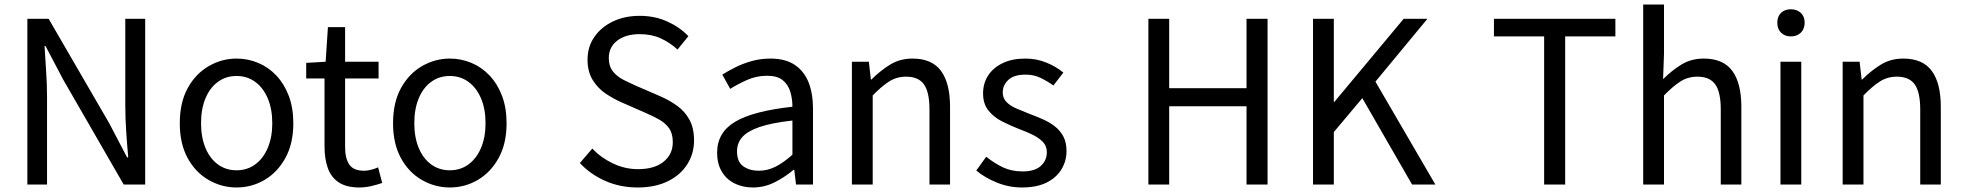

<svg xmlns="http://www.w3.org/2000/svg" viewBox="-20 -816 8686 849"><path d="M101 0V-733H195L463 -271L542 -120H547Q542 -175 538 -235Q534 -295 534 -352V-733H622V0H527L260 -463L181 -613H177Q180 -558 184 -500.5Q188 -443 188 -385V0Z M1026 13Q960 13 902 -20.5Q844 -54 809.5 -117.5Q775 -181 775 -271Q775 -362 809.5 -425.5Q844 -489 902 -523Q960 -557 1026 -557Q1076 -557 1121.5 -538Q1167 -519 1202 -482Q1237 -445 1257 -392Q1277 -339 1277 -271Q1277 -181 1242 -117.5Q1207 -54 1150 -20.5Q1093 13 1026 13ZM1026 -63Q1073 -63 1108.5 -89Q1144 -115 1164 -162Q1184 -209 1184 -271Q1184 -334 1164 -381Q1144 -428 1108.5 -454Q1073 -480 1026 -480Q979 -480 943.5 -454Q908 -428 888.5 -381Q869 -334 869 -271Q869 -209 888.5 -162Q908 -115 943.5 -89Q979 -63 1026 -63Z M1569 13Q1512 13 1478 -9.5Q1444 -32 1429.5 -73Q1415 -114 1415 -168V-469H1334V-538L1420 -543L1430 -696H1506V-543H1654V-469H1506V-165Q1506 -116 1524.5 -88.5Q1543 -61 1590 -61Q1605 -61 1622 -65.5Q1639 -70 1652 -76L1670 -7Q1647 1 1621 7Q1595 13 1569 13Z M1969 13Q1903 13 1845 -20.5Q1787 -54 1752.5 -117.5Q1718 -181 1718 -271Q1718 -362 1752.5 -425.5Q1787 -489 1845 -523Q1903 -557 1969 -557Q2019 -557 2064.5 -538Q2110 -519 2145 -482Q2180 -445 2200 -392Q2220 -339 2220 -271Q2220 -181 2185 -117.5Q2150 -54 2093 -20.5Q2036 13 1969 13ZM1969 -63Q2016 -63 2051.5 -89Q2087 -115 2107 -162Q2127 -209 2127 -271Q2127 -334 2107 -381Q2087 -428 2051.5 -454Q2016 -480 1969 -480Q1922 -480 1886.5 -454Q1851 -428 1831.5 -381Q1812 -334 1812 -271Q1812 -209 1831.5 -162Q1851 -115 1886.5 -89Q1922 -63 1969 -63Z M2800 13Q2722 13 2656.5 -16Q2591 -45 2544 -95L2599 -159Q2638 -118 2691 -93Q2744 -68 2801 -68Q2874 -68 2914.5 -101Q2955 -134 2955 -187Q2955 -226 2938.5 -249Q2922 -272 2894.5 -287.5Q2867 -303 2832 -318L2727 -364Q2693 -379 2658.5 -402Q2624 -425 2601 -462Q2578 -499 2578 -552Q2578 -609 2608 -652.5Q2638 -696 2690 -721Q2742 -746 2809 -746Q2875 -746 2930.5 -721Q2986 -696 3024 -656L2976 -597Q2942 -628 2901.5 -646.5Q2861 -665 2809 -665Q2747 -665 2709.5 -636.5Q2672 -608 2672 -559Q2672 -523 2690.5 -500Q2709 -477 2737 -463Q2765 -449 2794 -436L2898 -391Q2940 -373 2974.5 -348Q3009 -323 3029 -286Q3049 -249 3049 -195Q3049 -137 3019 -89.5Q2989 -42 2933 -14.5Q2877 13 2800 13Z M3309 13Q3264 13 3228 -5Q3192 -23 3171.5 -57.5Q3151 -92 3151 -141Q3151 -230 3230.5 -277.5Q3310 -325 3484 -344Q3484 -379 3474.5 -410.5Q3465 -442 3441 -461.5Q3417 -481 3372 -481Q3325 -481 3283.5 -462.5Q3242 -444 3209 -423L3174 -486Q3199 -502 3232 -518.5Q3265 -535 3304 -546Q3343 -557 3387 -557Q3453 -557 3494.5 -529Q3536 -501 3555.5 -451.5Q3575 -402 3575 -334V0H3500L3492 -65H3489Q3451 -33 3405.5 -10Q3360 13 3309 13ZM3335 -61Q3374 -61 3409.5 -79Q3445 -97 3484 -132V-283Q3393 -273 3339 -254.5Q3285 -236 3262 -209.5Q3239 -183 3239 -147Q3239 -100 3267 -80.5Q3295 -61 3335 -61Z M3747 0V-543H3822L3831 -464H3833Q3872 -503 3915.5 -530Q3959 -557 4015 -557Q4101 -557 4141 -502.5Q4181 -448 4181 -344V0H4090V-332Q4090 -409 4065.5 -443Q4041 -477 3987 -477Q3945 -477 3912 -456Q3879 -435 3839 -394V0Z M4499 13Q4442 13 4388.5 -8.5Q4335 -30 4297 -62L4341 -123Q4377 -94 4415 -76Q4453 -58 4502 -58Q4556 -58 4582.5 -82.5Q4609 -107 4609 -143Q4609 -171 4590.5 -189.5Q4572 -208 4543.5 -221.5Q4515 -235 4485 -246Q4447 -261 4410.5 -279.5Q4374 -298 4350.5 -327.5Q4327 -357 4327 -403Q4327 -447 4349 -481.5Q4371 -516 4413 -536.5Q4455 -557 4514 -557Q4564 -557 4607.5 -539Q4651 -521 4682 -495L4638 -438Q4610 -458 4580.5 -472Q4551 -486 4515 -486Q4463 -486 4438.5 -462.5Q4414 -439 4414 -407Q4414 -382 4430.5 -365Q4447 -348 4474 -336.5Q4501 -325 4531 -313Q4561 -302 4590.5 -289Q4620 -276 4643.5 -258Q4667 -240 4681.5 -213.5Q4696 -187 4696 -148Q4696 -104 4673.5 -67Q4651 -30 4607.5 -8.5Q4564 13 4499 13Z M5058 0V-733H5150V-426H5492V-733H5585V0H5492V-346H5150V0Z M5786 0V-733H5878V-365H5880L6187 -733H6292L6062 -455L6327 0H6224L6004 -382L5878 -232V0Z M6808 0V-655H6586V-733H7123V-655H6901V0Z M7246 0V-796H7338V-578L7334 -466Q7372 -504 7415 -530.5Q7458 -557 7514 -557Q7600 -557 7640 -502.5Q7680 -448 7680 -344V0H7589V-332Q7589 -409 7564.5 -443Q7540 -477 7486 -477Q7444 -477 7411 -456Q7378 -435 7338 -394V0Z M7853 0V-543H7945V0ZM7899 -655Q7872 -655 7855.5 -671.5Q7839 -688 7839 -716Q7839 -743 7855.5 -759Q7872 -775 7899 -775Q7926 -775 7943 -759Q7960 -743 7960 -716Q7960 -688 7943 -671.5Q7926 -655 7899 -655Z M8128 0V-543H8203L8212 -464H8214Q8253 -503 8296.5 -530Q8340 -557 8396 -557Q8482 -557 8522 -502.5Q8562 -448 8562 -344V0H8471V-332Q8471 -409 8446.5 -443Q8422 -477 8368 -477Q8326 -477 8293 -456Q8260 -435 8220 -394V0Z"/></svg>

Font: Noto Sans HK Thin
Style: Regular
Weight: 400
Version: Version 2.004-H2;hotconv 1.0.118;makeotfexe 2.5.65603